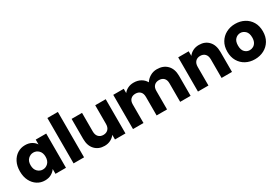

<svg xmlns="http://www.w3.org/2000/svg" viewBox="55 -1722 3908 2711"><g transform="rotate(-30 2009.0 -366.0)"><path d="M28 -280Q28 -368 61 -432Q94 -496 149.5 -531Q205 -566 274 -566Q336 -566 380 -541Q424 -516 446 -479V-558H617V0H446V-79Q423 -43 379 -17.5Q335 8 273 8Q205 8 149.5 -27.5Q94 -63 61 -127.5Q28 -192 28 -280ZM446 -279Q446 -345 409.5 -381Q373 -417 324 -417Q276 -417 239 -382Q202 -347 202 -280Q202 -213 239 -177Q276 -141 324 -141Q373 -141 409.5 -177Q446 -213 446 -279Z M741 -740H912V0H741Z M1201 -255Q1201 -198 1230.5 -167.5Q1260 -137 1308 -137Q1357 -137 1386.5 -167.5Q1416 -198 1416 -255V-558H1587V0H1416V-76Q1390 -40 1346.5 -17Q1303 6 1247 6Q1150 6 1090.5 -57Q1031 -120 1031 -232V-558H1201Z M2095 -303Q2095 -358 2066 -387Q2037 -416 1988 -416Q1939 -416 1910 -387Q1881 -358 1881 -303V0H1710V-558H1881V-488Q1906 -522 1948 -543Q1990 -564 2044 -564Q2107 -564 2156.5 -537Q2206 -510 2234 -460Q2261 -504 2311 -534Q2361 -564 2422 -564Q2526 -564 2587.5 -501Q2649 -438 2649 -326V0H2479V-303Q2479 -358 2450 -387Q2421 -416 2372 -416Q2323 -416 2294 -387Q2265 -358 2265 -303V0H2095Z M3154 -303Q3154 -360 3125 -390.5Q3096 -421 3047 -421Q2998 -421 2969 -390.5Q2940 -360 2940 -303V0H2769V-558H2940V-483Q2966 -519 3009 -541.5Q3052 -564 3109 -564Q3206 -564 3265 -501Q3324 -438 3324 -326V0H3154Z M3697 8Q3615 8 3550 -27Q3485 -62 3447 -126.5Q3409 -191 3409 -279Q3409 -368 3447.5 -432Q3486 -496 3552 -531Q3618 -566 3699 -566Q3781 -566 3847 -531Q3913 -496 3951 -432Q3989 -368 3989 -279Q3989 -191 3950.5 -126.5Q3912 -62 3845.5 -27Q3779 8 3697 8ZM3697 -140Q3727 -140 3754.5 -155Q3782 -170 3798.5 -201Q3815 -232 3815 -279Q3815 -350 3779.5 -384Q3744 -418 3699 -418Q3653 -418 3618 -384Q3583 -350 3583 -279Q3583 -208 3617 -174Q3651 -140 3697 -140Z"/></g></svg>

Font: Poppins
Style: Bold
Weight: 700
Designer: Ninad Kale (Devanagari), Jonny Pinhorn (Latin)
Version: Version 5.002